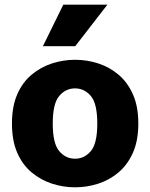

<svg xmlns="http://www.w3.org/2000/svg" viewBox="-20 -787 640 819"><path d="M300 12Q250 12 202 -3.5Q154 -19 115 -51.5Q76 -84 53.5 -135.5Q31 -187 31 -260Q31 -333 53.5 -384.5Q76 -436 115 -468.5Q154 -501 202 -516.5Q250 -532 300 -532Q351 -532 399 -516.5Q447 -501 485.5 -468.5Q524 -436 547 -384.5Q570 -333 570 -260Q570 -187 547 -135.5Q524 -84 485.5 -51.5Q447 -19 399 -3.5Q351 12 300 12ZM300 -110Q340 -110 367.5 -142.5Q395 -175 395 -260Q395 -345 367.5 -377.5Q340 -410 300 -410Q260 -410 232.5 -377.5Q205 -345 205 -260Q205 -175 232.5 -142.5Q260 -110 300 -110ZM163 -590 250 -767H438L301 -590Z"/></svg>

Font: Murecho
Style: Bold
Weight: 700
Designer: Neil Summerour
Foundry: Positype
Version: Version 1.010; ttfautohint (v1.8.3)